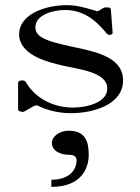

<svg xmlns="http://www.w3.org/2000/svg" viewBox="-20 -432 545 748"><path d="M180.2 296C302 296 325.7 217.8 325.7 171.3C325.7 118.8 311.9 77.2 247.5 77.2C210.9 77.2 182.2 100 182.2 124.8C182.2 154.5 211.9 171.3 252.5 171.3C266.3 171.3 278.2 177.2 278.2 192.1C278.2 235.6 243.6 268.3 180.2 268.3ZM67.3 4C71.3 4 73.3 3 77.2 1L111.9 -18.8L121.8 -21.8C125.7 -21.8 126.7 -19.8 130.7 -18.8C150.5 -8.9 195 8.9 256.4 8.9C344.6 8.9 459.4 -24.8 459.4 -118.8C459.4 -215.8 338.6 -232.7 249.5 -252.5C172.3 -270.3 117.8 -283.2 117.8 -325.7C117.8 -374.3 186.1 -393.1 233.7 -393.1C315.8 -393.1 365.3 -338.6 396 -301C397 -299 403 -296 406.9 -296C414.9 -296 418.8 -300 418.8 -305.9L411.9 -394.1C411.9 -399 409.9 -403 402 -403H389.1C385.1 -403 384.2 -401 381.2 -400L366.3 -391.1C365.3 -390.1 360.4 -388.1 357.4 -388.1C356.4 -388.1 355.4 -390.1 352.5 -390.1C307.9 -403 280.2 -411.9 240.6 -411.9C152.5 -411.9 54.5 -374.3 54.5 -299C54.5 -216.8 167.3 -190.1 220.8 -177.2C289.1 -161.4 398 -151.5 398 -87.1C398 -31.7 316.8 -12.9 263.4 -12.9C190.1 -12.9 117.8 -47.5 80.2 -112.9C80.2 -112.9 77.2 -118.8 67.3 -118.8C57.4 -118.8 50.5 -115.8 50.5 -108.9V-5.9C50.5 -0.5 57.5 2.9 67.3 4Z"/></svg>

Font: Biblismive
Style: Regular
Weight: 400
Designer: Susan Drake
Foundry: Susan Drake
Version: Version 1.0; ttfautohint (v1.8.4.7-5d5b)